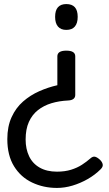

<svg xmlns="http://www.w3.org/2000/svg" viewBox="-20 -535 538 944"><path d="M306 -286Q328 -286 339 -279Q350 -272 350 -258V-68Q350 -56 341.5 -49Q333 -42 316 -41Q271 -39 233 -27.5Q195 -16 166.5 6.5Q138 29 122 64.5Q106 100 106 151Q106 197 123 233Q140 269 175 289Q210 309 260 309Q299 309 329.5 299.5Q360 290 383 275Q406 260 423 245Q436 233 447 235.5Q458 238 472 251Q483 262 485 273.5Q487 285 475 297Q447 325 411 345.5Q375 366 336.5 377.5Q298 389 260 389Q194 389 138 362.5Q82 336 49 282.5Q16 229 16 149Q16 87 37 41Q58 -5 93.5 -36Q129 -67 173 -86.5Q217 -106 262 -116V-258Q262 -272 273 -279Q284 -286 306 -286ZM306 -515Q334 -515 348 -499.5Q362 -484 362 -452Q362 -421 348 -404.5Q334 -388 306 -388Q279 -388 265 -404.5Q251 -421 251 -452Q251 -484 265 -499.5Q279 -515 306 -515Z"/></svg>

Font: Playwrite GB J
Style: Regular
Weight: 400
Designer: Veronika Burian, José Scaglione
Foundry: TypeTogether
Version: Version 1.002